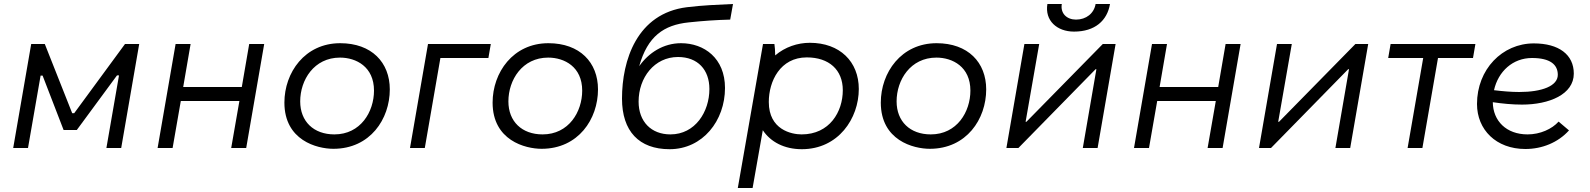

<svg xmlns="http://www.w3.org/2000/svg" viewBox="-20 -740 7951 960"><path d="M46 0H120L183 -362H193L298 -90H364L565 -363H575L512 0H586L676 -520H605L351 -174H341L204 -520H136Z M1226 -520 1189 -305H896L933 -520H858L768 0H843L884 -235H1177L1136 0H1211L1301 -520Z M1647 4C1831 4 1929 -145 1929 -293C1929 -428 1838 -524 1681 -524C1504 -524 1402 -377 1402 -227C1402 -38 1565 4 1647 4ZM1652 -68C1548 -68 1481 -133 1481 -233C1481 -340 1550 -452 1680 -452C1761 -452 1850 -406 1850 -287C1850 -181 1783 -68 1652 -68Z M2030 0H2104L2182 -450H2422L2434 -520H2120Z M2688 4C2872 4 2970 -145 2970 -293C2970 -428 2879 -524 2722 -524C2545 -524 2443 -377 2443 -227C2443 -38 2606 4 2688 4ZM2693 -68C2589 -68 2522 -133 2522 -233C2522 -340 2591 -452 2721 -452C2802 -452 2891 -406 2891 -287C2891 -181 2824 -68 2693 -68Z M3328 6C3494 6 3605 -137 3605 -300C3605 -449 3501 -524 3385 -524C3297 -524 3223 -476 3176 -409C3218 -559 3299 -615 3423 -628C3500 -636 3557 -640 3631 -642L3645 -720C3561 -716 3498 -714 3415 -704C3164 -673 3090 -438 3090 -247C3090 -84 3175 6 3328 6ZM3332 -68C3236 -68 3173 -132 3173 -232C3173 -352 3252 -455 3370 -455C3469 -455 3527 -391 3527 -295C3527 -181 3456 -68 3332 -68Z M3669 200H3743L3794 -89C3833 -30 3902 6 3989 6C4172 6 4274 -148 4274 -295C4274 -432 4179 -526 4029 -526C3968 -526 3905 -505 3856 -463C3856 -485 3854 -508 3852 -520H3795ZM3988 -68C3938 -68 3824 -91 3824 -230C3824 -334 3881 -453 4014 -453C4125 -453 4194 -391 4194 -289C4194 -181 4128 -68 3988 -68Z M4629 4C4813 4 4911 -145 4911 -293C4911 -428 4820 -524 4663 -524C4486 -524 4384 -377 4384 -227C4384 -38 4547 4 4629 4ZM4634 -68C4530 -68 4463 -133 4463 -233C4463 -340 4532 -452 4662 -452C4743 -452 4832 -406 4832 -287C4832 -181 4765 -68 4634 -68Z M5012 0H5072L5458 -394H5462L5394 0H5468L5558 -520H5494L5112 -131H5108L5176 -520H5102ZM5350 -582C5455 -582 5516 -637 5530 -720H5458C5450 -673 5411 -642 5360 -642C5314 -642 5281 -673 5289 -720H5217C5203 -637 5265 -582 5350 -582Z M6108 -520 6071 -305H5778L5815 -520H5740L5650 0H5725L5766 -235H6059L6018 0H6093L6183 -520Z M6275 0H6335L6721 -394H6725L6657 0H6731L6821 -520H6757L6375 -131H6371L6439 -520H6365Z M6921 -450H7096L7018 0H7092L7170 -450H7345L7357 -520H6933Z M7607 5C7690 5 7770 -27 7825 -88L7773 -132C7740 -95 7681 -68 7618 -68C7511 -68 7445 -136 7444 -229C7491 -222 7541 -217 7590 -217C7726 -217 7849 -268 7849 -372C7849 -467 7774 -523 7649 -523C7491 -523 7365 -393 7365 -220C7365 -92 7460 5 7607 5ZM7450 -289C7471 -383 7544 -450 7640 -450C7731 -450 7769 -417 7769 -366C7769 -310 7690 -280 7576 -280C7535 -280 7491 -284 7450 -289Z"/></svg>

Font: Fixel Display
Style: Italic
Weight: 400
Italic angle: -10°
Designer: AlfaBravo + MacPaw
Foundry: Kyrylo Tkachov, Marchela Mozhyna, Serhii Makarenko, Maria Weinstein, Zakhar Kryvoshyya
Version: Version 1.210;Glyphs 3.2 (3217)